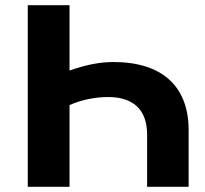

<svg xmlns="http://www.w3.org/2000/svg" viewBox="-20 -720 789 740"><path d="M417 -481C365 -481 309 -470 248 -448V-700H87V0H248V-315C293 -335 345 -346 397 -346C494 -346 547 -297 547 -201V0H707V-219C707 -388 604 -481 417 -481Z"/></svg>

Font: AWKNG-Font
Style: Bold
Weight: 700
Designer: Awakening Church
Foundry: Awakening Church
Version: Version 1.700;PS 001.700;hotconv 1.0.88;makeotf.lib2.5.64775